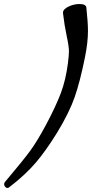

<svg xmlns="http://www.w3.org/2000/svg" viewBox="-77 -679 453 946"><path d="M348.6 -640.6Q356.4 -568.4 356.4 -526.4Q356.4 -469.7 341.8 -397.5Q317.4 -276.4 291 -200.7Q264.6 -125 206.1 -28.3Q150.4 62.5 99.1 122.6Q47.9 182.6 -32.2 244.1Q-36.1 247.1 -40 247.1Q-46.9 247.1 -51.8 241.2Q-56.6 235.4 -56.6 228.5Q-56.6 221.7 -52.7 217.8Q37.1 111.3 71.8 64Q106.4 16.6 149.4 -63.5Q199.2 -157.2 223.1 -221.2Q247.1 -285.2 257.8 -368.2Q262.7 -409.2 262.7 -425.8Q262.7 -450.2 251.5 -502.4Q240.2 -554.7 233.4 -614.3V-616.2Q233.4 -633.8 260.3 -646.5Q287.1 -659.2 314.5 -659.2Q347.7 -659.2 348.6 -640.6Z"/></svg>

Font: Essays1743
Style: Italic
Weight: 500
Italic angle: -10°
Designer: Based on the typeface in a 1743 English translation of the essays of Montaigne.  PostScript/TrueType font designed by Jo
Version: Version 002.100